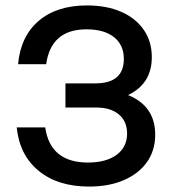

<svg xmlns="http://www.w3.org/2000/svg" viewBox="-20 -679 632 707"><path d="M451.5 -329Q551.5 -288.5 551.5 -183Q551.5 -125 521.2 -82.2Q491 -39.5 436.2 -15.8Q381.5 8 308 8Q193 8 122.5 -49.8Q52 -107.5 41.5 -210H146.5Q165 -80.5 304 -80.5Q371 -80.5 409.5 -109Q448 -137.5 448 -187.5Q448 -232 417.8 -257.5Q387.5 -283 335.5 -283H221V-372H331Q436 -372 436 -462Q436 -513.5 399.8 -542.2Q363.5 -571 298.5 -571Q168 -571 150 -442.5H46.5Q56 -545.5 122.5 -602.2Q189 -659 300.5 -659Q372.5 -659 426.2 -635.5Q480 -612 509.5 -569Q539 -526 539 -468.5Q539 -370.5 451.5 -329Z"/></svg>

Font: Overused Grotesk Medium
Style: Regular
Weight: 525
Version: Version 0.004